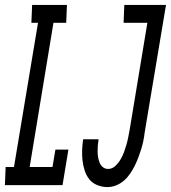

<svg xmlns="http://www.w3.org/2000/svg" viewBox="-46 -755 697 783"><path d="M-26 0 -23 -74H11L109 -662H82L85 -735H227L224 -662H172L75 -74H168L180 -145H233L209 0ZM392 8Q371 8 351 0Q331 -8 318.5 -23.5Q306 -39 299.5 -59Q293 -79 290.5 -100.5Q288 -122 289 -144Q290 -166 293 -187H356Q354 -175 353 -162.5Q352 -150 352 -138Q352 -126 354 -114Q356 -102 360.5 -91Q365 -80 374 -73Q383 -66 395 -66Q411 -66 424 -78Q437 -90 445.5 -104.5Q454 -119 459.5 -134Q465 -149 469.5 -164.5Q474 -180 477 -195.5Q480 -211 483 -227L555 -662H458L461 -735H631L544 -215Q542 -197 538.5 -180Q535 -163 529.5 -145.5Q524 -128 517.5 -111Q511 -94 503 -78Q495 -62 484 -46Q473 -30 459 -18Q445 -6 427.5 1Q410 8 392 8Z"/></svg>

Font: Iosevka Curly Slab ExObl
Style: Regular
Weight: 400
Width: 7
Italic angle: -9°
Monospace: yes
Designer: Belleve Invis
Foundry: Belleve Invis
Version: Version 11.1.0; ttfautohint (v1.8.3)